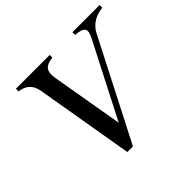

<svg xmlns="http://www.w3.org/2000/svg" viewBox="-165 -894 1088 1088"><g transform="rotate(-45 379.0 -350.0)"><path d="M180 -587 280 0H325L632 -598C661 -655 710 -672 758 -679V-700H540V-679C608 -672 621 -655 592 -598L363 -152L288 -587C278 -650 300 -672 358 -679V-700H87V-679C135 -672 170 -650 180 -587Z"/></g></svg>

Font: RL Madena Oblique
Style: Regular
Weight: 400
Italic angle: -10°
Designer: I Kadek Wantara Putra
Foundry: Roughlines ID
Version: Version 1.000;Glyphs 3.1.2 (3151)